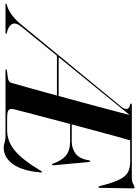

<svg xmlns="http://www.w3.org/2000/svg" viewBox="55 -884 765 1064"><g transform="rotate(90 438.0 -352.5)"><path d="M664.5 0H296Q290.5 0 291 -3.5Q292 -7.5 299 -8L340 -13.5Q360.5 -16.5 365.5 -32Q376.5 -70 395.5 -137.8Q414.5 -205.5 436 -285H215L54.5 -88Q30.5 -58 38.8 -39Q47 -20 75.5 -11L90 -7Q94 -5.5 93.5 -3Q92.5 0 89 0H-70.5Q-74.5 0 -73.5 -3Q-73 -5.5 -68 -7L-54 -11.5Q-35.5 -17.5 -9.2 -36.5Q17 -55.5 44.5 -89.5L496.5 -639.5Q512 -659 510.2 -672.2Q508.5 -685.5 489.5 -689.5Q479 -692.5 480.5 -697Q481.5 -700 486 -700H886.5Q913.5 -700 926 -707.5Q938.5 -715 944.5 -715Q950.5 -715 950.5 -706L947.5 -524.5Q947.5 -514.5 944 -514.5Q940 -514.5 937.5 -523Q920 -593.5 902.2 -629.8Q884.5 -666 861 -678.5Q837.5 -691 802 -691H684.5Q677 -666 663 -615.5Q649 -565 631.5 -500Q614 -435 596 -367H692Q727.5 -367 757 -388Q786.5 -409 795 -463.5Q796 -469.5 799.5 -469.5Q803.5 -469.5 804.5 -462L822 -269Q822.5 -258.5 820 -257.5Q816.5 -256.5 813.5 -263Q796 -312.5 768 -335.2Q740 -358 689.5 -358H593.5Q575.5 -290.5 559 -227.8Q542.5 -165 530.2 -117.8Q518 -70.5 512.5 -49Q507 -26 516.2 -17.5Q525.5 -9 561 -9H629Q688.5 -9 740.5 -51.2Q792.5 -93.5 853 -196Q857 -202.5 859.5 -202.5Q863 -202.5 862 -195Q853.5 -93 816.2 -41.5Q779 10 724.5 10Q709 10 695.5 5Q682 0 664.5 0ZM541.5 -685 223 -294.5H438.5Q458.5 -368 478.8 -443Q499 -518 515.8 -581.5Q532.5 -645 543 -685Z"/></g></svg>

Font: Fraunces 144pt SemiBold
Style: Italic
Weight: 600
Italic angle: -16°
Version: Version 1.000;[0bf87f6ff]